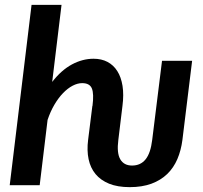

<svg xmlns="http://www.w3.org/2000/svg" viewBox="-20 -763 838 791"><path d="M467.5 -186.5 484.5 -326.5C488.5 -357.5 488.6 -385.1 484.8 -409.2C480.9 -433.4 473.8 -453.8 463.2 -470.2C452.8 -486.8 439.2 -499.3 422.8 -508C406.2 -516.7 387.2 -521 365.5 -521C335.2 -521 305.4 -513.2 276.2 -497.5C247.1 -481.8 220 -457.8 195 -425.5L233.5 -743H110L20 0H143.5L176 -269C183.7 -292 193 -312.8 204 -331.5C215 -350.2 226.8 -366.1 239.5 -379.2C252.2 -392.4 265.3 -402.6 279 -409.8C292.7 -416.9 305.8 -420.5 318.5 -420.5C339.2 -420.5 352.5 -413.2 358.5 -398.5C364.5 -383.8 365.3 -359.8 361 -326.5H360.5L343 -186.5C339.3 -157.5 340 -131.1 345 -107.2C350 -83.4 359.5 -63 373.5 -46C387.5 -29 406.2 -15.8 429.5 -6.2C452.8 3.2 481.2 8 514.5 8C548.5 8 578.3 3.2 604 -6.2C629.7 -15.8 651.3 -29.1 669 -46.2C686.7 -63.4 700.6 -83.9 710.8 -107.8C720.9 -131.6 727.8 -157.8 731.5 -186.5L771.5 -512.5H647.5L607 -186.5C602.7 -150.5 593.7 -123.9 580 -106.8C566.3 -89.6 547.7 -81 524 -81C501.7 -81 485.5 -89.6 475.5 -106.8C465.5 -123.9 462.8 -150.5 467.5 -186.5Z"/></svg>

Font: Lato
Style: Bold Italic
Weight: 700
Italic angle: -7°
Designer: Lukasz Dziedzic
Foundry: tyPoland Lukasz Dziedzic
Version: Version 2.007; 2014-02-27